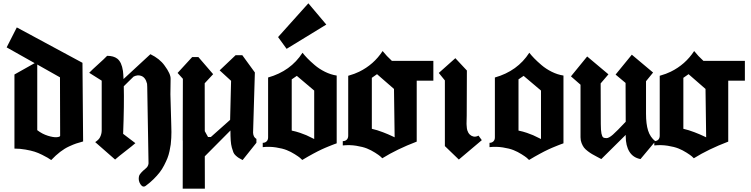

<svg xmlns="http://www.w3.org/2000/svg" viewBox="-20 -953 4519 1155"><path d="M204.1 -564.9V-169.9Q233.9 -147 267.6 -136.5Q301.3 -126 321.3 -127.7Q341.3 -129.4 341.8 -136.2L340.8 -487.8ZM188.5 -573.2 20 -668 81.1 -788.1 476.1 -575.2 480 -102.1Q454.6 -95.2 438.5 -89.8Q422.4 -84.5 395.8 -72.3Q369.1 -60.1 342.3 -39.6Q315.4 -19 288.1 9.8Q273.9 0.5 265.6 -4.6Q257.3 -9.8 233.4 -21.7Q209.5 -33.7 188 -40.5Q166.5 -47.4 133.5 -53.2Q100.6 -59.1 66.9 -59.1V-504.9Z M516.6 -515.1Q532.7 -532.2 570.6 -566.2Q608.4 -600.1 624.5 -617.2Q663.1 -617.2 685.5 -600.1Q711.9 -579.6 719.7 -525.9Q721.7 -510.3 723.1 -477.5Q858.9 -603 884.8 -627Q940.4 -600.1 969.7 -559.1Q1007.8 -507.8 1006.3 -478Q1004.9 -407.2 1005.1 -385.3Q1005.4 -363.3 1007.3 -306.9Q1009.3 -250.5 1009.8 -219.2Q1009.8 -212.4 1010.5 -191.7Q1011.2 -170.9 1011.2 -158.7Q1011.2 -146.5 1010.3 -123.5Q1009.3 -100.6 1007.1 -84.2Q1004.9 -67.9 999.8 -43.9Q994.6 -20 987.1 -1.2Q979.5 17.6 967.5 41Q955.6 64.5 940.4 84Q925.3 103.5 903.8 124.8Q882.3 146 856.4 165Q839.4 177.2 825.2 155.8Q811.5 135.3 815.4 111.3Q816.9 101.6 821.8 95.2Q830.1 84 840.3 74.5Q850.6 64.9 856.7 60.3Q862.8 55.7 867.7 47.9Q872.6 40 873.5 29.8L865.7 -430.2Q865.7 -442.4 864.7 -449.2Q855 -488.8 827.6 -497.1Q807.1 -503.9 783.7 -492.2Q773.9 -482.9 754.2 -463.4Q734.4 -443.8 724.6 -434.1Q727.5 -326.2 720.7 -147.9Q788.6 -96.2 794.4 -91.8Q776.9 -76.2 734.4 -43.5Q691.9 -10.7 672.4 6.8Q652.3 -11.2 612.5 -45.7Q572.8 -80.1 552.7 -98.1Q574.7 -112.8 581.5 -127Q591.8 -147 591.8 -168.9V-467.8Q539.1 -500.5 516.6 -515.1Z M1364.3 -231.9Q1370.1 -465.8 1370.1 -466.8L1301.3 -529.8L1397.5 -621.1H1437.5L1513.2 -517.1L1502.4 -154.8Q1503.4 -128.4 1522.5 -117.2V-94.2L1439.5 9.8Q1423.8 1.5 1416.5 -2.9Q1409.2 -7.3 1398.7 -16.6Q1388.2 -25.9 1383.8 -36.9Q1379.4 -47.9 1374.5 -65.7Q1369.6 -83.5 1367.9 -108.4Q1366.2 -133.3 1366.2 -168L1211.9 -12.7L1212.4 182.1H1079.1L1079.6 -107.4L1079.1 -107.9L1080.1 -479L1048.3 -514.2L1136.2 -609.9H1173.3L1262.2 -506.8L1211.4 -452.1L1211.9 -164.1L1231.4 -128.9H1248.5Z M1942.9 -805.2 1704.1 -659.2 1652.8 -730 1835 -933.1ZM1870.1 -408.2 1765.6 -496.6 1734.9 -475.6V-167.5Q1761.2 -162.1 1785.4 -153.8Q1809.6 -145.5 1822.8 -139.6Q1835.9 -133.8 1851.1 -126Q1866.2 -118.2 1870.1 -116.7ZM1592.8 -126.5V-486.8Q1729 -525.4 1799.8 -635.7Q1812.5 -619.6 1829.1 -602.3Q1845.7 -585 1872.8 -561.8Q1899.9 -538.6 1934.8 -521.2Q1969.7 -503.9 2005.4 -498.5V-90.8Q2002.4 -89.8 1989.7 -85.2Q1977.1 -80.6 1972.7 -78.6Q1968.3 -76.7 1955.8 -71.8Q1943.4 -66.9 1935.8 -63.5Q1928.2 -60.1 1915 -54.2Q1901.9 -48.3 1890.4 -42.2Q1878.9 -36.1 1864 -28.3Q1849.1 -20.5 1832.8 -11Q1816.4 -1.5 1798.3 9.3Q1792 2.9 1784.4 -3.7Q1776.9 -10.3 1753.4 -25.1Q1730 -40 1704.8 -50Q1679.7 -60.1 1640.4 -66.2Q1601.1 -72.3 1560.5 -67.9V-93.8Q1574.7 -93.8 1583.7 -102.5Q1592.8 -111.3 1592.8 -126.5Z M2354 -127 2350.1 -418 2248 -506.8 2216.8 -484.9V-178.2Q2249 -170.9 2283.7 -157.5Q2318.4 -144 2336.2 -135.3Q2354 -126.5 2354 -127ZM2486.8 -101.1Q2367.7 -55.7 2279.8 -1Q2273.9 -6.8 2266.8 -13.2Q2259.8 -19.5 2236.1 -34.7Q2212.4 -49.8 2187.5 -59.8Q2162.6 -69.8 2123 -76.2Q2083.5 -82.5 2042 -78.1V-104Q2056.2 -104 2064.9 -111.8Q2074.7 -120.6 2074.7 -137.2V-497.1Q2115.2 -508.8 2140.6 -521.5Q2228.5 -564.5 2281.7 -646Q2305.7 -615.7 2337.4 -586.9H2586.9V-467.8H2486.8Z M2656.2 -469.2V-74.2L2740.2 6.8L2878.4 -109.9L2858.4 -137.2Q2842.8 -128.4 2827.6 -131.8Q2814.9 -134.8 2805.7 -144Q2795.9 -153.8 2791 -169.4Q2788.1 -178.7 2787.1 -198.2Q2786.1 -203.1 2786.9 -227.5Q2787.6 -252 2787.6 -256.8L2788.6 -528.8L2719.2 -603L2619.6 -514.2Z M3234.4 -408.2 3129.9 -496.6 3099.1 -475.6V-167.5Q3125.5 -162.1 3149.7 -153.8Q3173.8 -145.5 3187 -139.6Q3200.2 -133.8 3215.3 -126Q3230.5 -118.2 3234.4 -116.7ZM2957 -126.5V-486.8Q3093.3 -525.4 3164.1 -635.7Q3176.8 -619.6 3193.4 -602.3Q3210 -585 3237.1 -561.8Q3264.2 -538.6 3299.1 -521.2Q3334 -503.9 3369.6 -498.5V-90.8Q3366.7 -89.8 3354 -85.2Q3341.3 -80.6 3336.9 -78.6Q3332.5 -76.7 3320.1 -71.8Q3307.6 -66.9 3300 -63.5Q3292.5 -60.1 3279.3 -54.2Q3266.1 -48.3 3254.6 -42.2Q3243.2 -36.1 3228.3 -28.3Q3213.4 -20.5 3197 -11Q3180.7 -1.5 3162.6 9.3Q3156.2 2.9 3148.7 -3.7Q3141.1 -10.3 3117.7 -25.1Q3094.2 -40 3069.1 -50Q3043.9 -60.1 3004.6 -66.2Q2965.3 -72.3 2924.8 -67.9V-93.8Q2939 -93.8 2948 -102.5Q2957 -111.3 2957 -126.5Z M3866.2 -268.1Q3866.2 -207 3878.7 -167.5Q3891.1 -127.9 3922.4 -103L3833 3.9Q3788.6 -4.4 3766.4 -40.3Q3744.1 -76.2 3744.1 -133.8V-141.6L3597.2 3.9Q3589.8 0 3571 -10Q3552.2 -20 3542 -25.9Q3531.7 -31.7 3516.4 -43.2Q3501 -54.7 3492.9 -65.4Q3484.9 -76.2 3478.5 -92.3Q3472.2 -108.4 3472.2 -127V-443.4L3414.6 -493.7L3512.2 -613.3L3640.1 -505.9L3593.3 -451.2L3594.2 -208Q3594.2 -168.5 3598.1 -149.9Q3602.1 -131.3 3608.4 -126.7Q3614.7 -122.1 3628.4 -122.1Q3643.1 -122.1 3666.7 -142.8Q3690.4 -163.6 3744.1 -220.7L3743.2 -454.1L3683.1 -504.4L3780.8 -624L3908.7 -516.6L3866.2 -464.4Z M4228 -127 4224.1 -418 4122.1 -506.8 4090.8 -484.9V-178.2Q4123 -170.9 4157.7 -157.5Q4192.4 -144 4210.2 -135.3Q4228 -126.5 4228 -127ZM4360.8 -101.1Q4241.7 -55.7 4153.8 -1Q4147.9 -6.8 4140.9 -13.2Q4133.8 -19.5 4110.1 -34.7Q4086.4 -49.8 4061.5 -59.8Q4036.6 -69.8 3997.1 -76.2Q3957.5 -82.5 3916 -78.1V-104Q3930.2 -104 3939 -111.8Q3948.7 -120.6 3948.7 -137.2V-497.1Q3989.3 -508.8 4014.6 -521.5Q4102.5 -564.5 4155.8 -646Q4179.7 -615.7 4211.4 -586.9H4460.9V-467.8H4360.8Z"/></svg>

Font: KJV1611
Style: Regular
Weight: 400
Version: Version 3.6.1